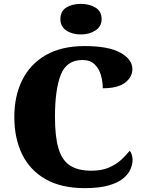

<svg xmlns="http://www.w3.org/2000/svg" viewBox="-20 -962 748 992"><path d="M418 10Q297 10 216 -36Q135 -82 94.5 -164.5Q54 -247 54 -358Q54 -466 95 -548.5Q136 -631 217 -677.5Q298 -724 417 -724Q541 -724 602.5 -689.5Q664 -655 664 -605Q664 -564 626.5 -535Q589 -506 511 -506Q511 -540 501.5 -573.5Q492 -607 469 -629.5Q446 -652 406 -652Q324 -652 294 -575.5Q264 -499 264 -358Q264 -257 282 -195.5Q300 -134 341.5 -107Q383 -80 452 -80Q506 -80 543.5 -96.5Q581 -113 607 -137Q633 -161 650 -183Q657 -176 661 -162Q665 -148 665 -137Q665 -114 654.5 -88.5Q644 -63 617 -40.5Q590 -18 541.5 -4Q493 10 418 10ZM398 -784Q353 -784 322.5 -804.5Q292 -825 292 -863Q292 -904 322.5 -923Q353 -942 398 -942Q441 -942 473 -923Q505 -904 505 -863Q505 -825 473 -804.5Q441 -784 398 -784Z"/></svg>

Font: Noto Serif Hentaigana Black
Style: Regular
Weight: 900
Designer: Kazuhiro Yamada
Foundry: nipponia
Version: Version 1.000; ttfautohint (v1.8.4.7-5d5b)